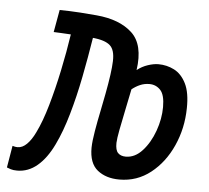

<svg xmlns="http://www.w3.org/2000/svg" viewBox="-55 -574 685 630"><g transform="rotate(5 287.5 -258.5)"><path d="M359.9 9.8Q315.9 9.8 287.8 -12.7Q259.8 -35.2 260.3 -86.9Q260.7 -108.4 266.4 -141.6Q272 -174.8 279.1 -208.7Q286.1 -242.7 290.5 -266.6Q304.2 -338.4 305.4 -375.5Q306.6 -412.6 290 -427.2Q273.4 -441.9 233.4 -445.8Q223.1 -380.9 210.2 -315.2Q197.3 -249.5 180.4 -190.7Q163.6 -131.8 142.1 -87.4Q119.6 -40.5 89.8 -15.4Q60.1 9.8 23.4 9.8Q10.7 9.8 2.2 7.1Q-6.3 4.4 -10.7 2.4L1.5 -69.8Q3.4 -69.3 7.8 -68.1Q12.2 -66.9 18.6 -66.9Q34.2 -66.9 48.6 -81.1Q63 -95.2 75.2 -120.6Q93.8 -158.2 109.6 -213.4Q125.5 -268.6 138.4 -330.3Q151.4 -392.1 160.2 -450.7Q144 -451.7 129.6 -452.4Q115.2 -453.1 103.5 -453.6L116.7 -527.3Q122.1 -527.3 149.4 -526.6Q176.8 -525.9 238.8 -520.5Q315.4 -513.7 356.4 -475.6Q397.5 -437.5 385.3 -353Q401.4 -365.7 420.7 -372.1Q439.9 -378.4 455.1 -378.4Q482.9 -378.4 507.3 -366Q531.7 -353.5 546.6 -323.7Q561.5 -293.9 560.5 -242.7Q559.6 -176.3 533.7 -118.7Q507.8 -61 462.9 -25.6Q418 9.8 359.9 9.8ZM374 -288.6Q367.2 -254.4 359.6 -218.3Q352.1 -182.1 346.4 -152.8Q340.8 -123.5 340.3 -109.4Q339.8 -85.4 348.9 -76.2Q357.9 -66.9 374.5 -66.9Q404.8 -66.9 429.2 -93.8Q453.6 -120.6 468 -160.6Q482.4 -200.7 482.4 -239.7Q482.4 -279.8 467.8 -295.4Q453.1 -311 431.6 -311Q415 -311 400.9 -304.9Q386.7 -298.8 374 -288.6Z"/></g></svg>

Font: Cascadia Code NF SemiLight
Style: Italic
Weight: 350
Italic angle: -10°
Monospace: yes
Designer: Aaron Bell
Foundry: Saja Typeworks
Version: Version 2404.023; ttfautohint (v1.8.4)